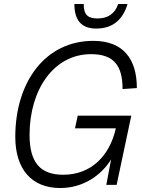

<svg xmlns="http://www.w3.org/2000/svg" viewBox="-20 -932 716 968"><path d="M465 -788C552 -788 601 -837 623 -912H576C559 -862 523 -839 472 -839C424 -839 402 -856 402 -912H355C355 -827 393 -788 465 -788ZM284 16C398 16 490 -47 540 -128L516 0H568L642 -349H372L358 -285H564C533 -146 439 -51 299 -51C186 -51 129 -109 129 -252C129 -477 249 -659 439 -659C555 -659 598 -600 598 -483L670 -488C670 -633 603 -726 450 -726C211 -726 58 -523 57 -243C57 -78 140 16 284 16Z"/></svg>

Font: Geist Light
Style: Italic
Weight: 300
Italic angle: -12°
Designer: Basement.studio, Andrés Briganti, Mateo Zaragoza
Foundry: Basement.studio, Vercel, Andrés Briganti, Guido Ferreyra, Mateo Zaragoza
Version: Version 1.500